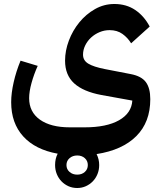

<svg xmlns="http://www.w3.org/2000/svg" viewBox="-20 -539 806 962"><path d="M367 403Q343 403 323 394Q303 385 288 369.5Q273 354 264.5 333Q256 312 256 288Q256 256 269 231Q157 211 96.5 144.5Q36 78 36 -27Q36 -72 48.5 -127Q61 -182 83 -235L169 -209Q150 -167 138 -123.5Q126 -80 126 -47Q126 22 180 60.5Q234 99 330 99H404Q514 99 576.5 63.5Q639 28 643 -35L488 -63Q397 -80 351.5 -121.5Q306 -163 306 -235Q306 -285 325 -335.5Q344 -386 377.5 -427Q411 -468 456 -493.5Q501 -519 553 -519Q613 -519 657.5 -489Q702 -459 730 -406L637 -322Q620 -350 593.5 -369Q567 -388 529 -388Q503 -388 479 -378Q455 -368 436.5 -351Q418 -334 407 -311.5Q396 -289 396 -265Q396 -236 422.5 -220Q449 -204 505 -193L634 -168Q688 -158 710.5 -128Q733 -98 733 -42Q733 73 663 143Q593 213 464 233Q477 259 477 288Q477 312 468.5 333Q460 354 445 369.5Q430 385 410 394Q390 403 367 403ZM367 336Q390 336 405 322.5Q420 309 420 288Q420 267 405 253.5Q390 240 367 240Q344 240 328.5 253.5Q313 267 313 288Q313 309 328.5 322.5Q344 336 367 336Z"/></svg>

Font: IBM Plex Sans Arabic SemiBold
Style: Regular
Weight: 600
Designer: Mike Abbink, Paul van der Laan, Pieter van Rosmalen, Wael Morcos, Khajak Apelian
Foundry: Bold Monday
Version: Version 1.1